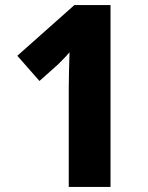

<svg xmlns="http://www.w3.org/2000/svg" viewBox="-20 -734 583 754"><path d="M414 0H250V-390Q250 -415 251 -455.5Q252 -496 253 -529Q245 -519 233 -506.5Q221 -494 209 -482L135 -416L48 -515L272 -714H414Z"/></svg>

Font: Noto Sans Ethiopic SemiCondensed ExtraBold
Style: Regular
Weight: 800
Width: 4
Designer: Monotype Design Team
Foundry: Monotype Imaging Inc.
Version: Version 2.102; ttfautohint (v1.8.4.7-5d5b)